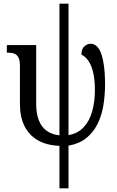

<svg xmlns="http://www.w3.org/2000/svg" viewBox="-20 -780 635 1040"><path d="M302 240V10Q231 7 183.5 -21Q136 -49 112 -98.5Q88 -148 88 -214V-422Q88 -453 80 -468.5Q72 -484 57 -489.5Q42 -495 20 -495H17V-536H176V-216Q176 -165 190.5 -128Q205 -91 233.5 -71Q262 -51 302 -47V-760H351V-48Q402 -57 433.5 -91Q465 -125 479.5 -177.5Q494 -230 494 -291Q494 -346 485 -385.5Q476 -425 459.5 -449.5Q443 -474 421 -484Q421 -514 436.5 -528.5Q452 -543 472 -543Q488 -543 502.5 -531Q517 -519 527 -492.5Q537 -466 543 -424Q549 -382 549 -322Q549 -262 539.5 -206.5Q530 -151 507 -106Q484 -61 446 -31Q408 -1 351 9V240Z"/></svg>

Font: Noto Serif Condensed
Style: Regular
Weight: 400
Width: 3
Designer: Monotype Design Team
Foundry: Monotype Imaging Inc.
Version: Version 2.015